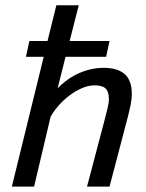

<svg xmlns="http://www.w3.org/2000/svg" viewBox="-20 -692 540 712"><path d="M23.9 0ZM88.9 -540H156.2L189 -672.4H272L238.3 -540H386.2L373.5 -481.4H223.1L193.8 -364.7Q206.5 -377.9 224.1 -391.6Q241.7 -405.3 263.2 -416Q284.7 -426.8 310.3 -433.6Q335.9 -440.4 364.7 -440.4Q416 -440.4 442.4 -417.2Q468.8 -394 468.8 -343.3Q468.8 -324.7 464.4 -303.2Q460 -281.7 453.6 -256.8L386.2 0H302.7L367.7 -246.1Q374 -272 378.9 -290.8Q383.8 -309.6 383.8 -324.2Q383.8 -352.1 371.6 -363.8Q359.4 -375.5 331.5 -375.5Q307.1 -375.5 282.5 -364.5Q257.8 -353.5 235.6 -336.4Q213.4 -319.3 195.6 -298.6Q177.7 -277.8 167.5 -258.3L106.4 0H23.9L142.1 -481.4H76.2Z"/></svg>

Font: PT Astra Sans
Style: Italic
Weight: 400
Italic angle: -16°
Designer: A.Korolkova, I. Chaeva
Foundry: ParaType Ltd
Version: Version 1.001; ttfautohint (v1.6)